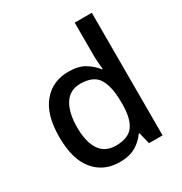

<svg xmlns="http://www.w3.org/2000/svg" viewBox="-178 -891 977 1031"><g transform="rotate(-30 310.0 -375.0)"><path d="M268 10Q171 10 112 -60Q53 -130 53 -269Q53 -407 112.5 -478Q172 -549 270 -549Q331 -549 369.5 -526Q408 -503 433 -470H438Q436 -484 434 -511.5Q432 -539 432 -558V-760H538V0H454L436 -72H432Q408 -37 369 -13.5Q330 10 268 10ZM294 -77Q372 -77 403.5 -120.5Q435 -164 435 -252V-267Q435 -361 405 -411Q375 -461 293 -461Q228 -461 195 -409Q162 -357 162 -266Q162 -175 195 -126Q228 -77 294 -77Z"/></g></svg>

Font: Noto Sans Thai Looped Medium
Style: Regular
Weight: 500
Designer: Sasikarn Vongin, Ben Mitchell
Foundry: The Fontpad Ltd
Version: Version 1.001; ttfautohint (v1.8.4.7-5d5b)